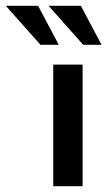

<svg xmlns="http://www.w3.org/2000/svg" viewBox="-104 -640 383 660"><path d="M79 -418H180V0H79ZM-84 -620H27L98 -486H35ZM63 -620H174L245 -486H182Z"/></svg>

Font: Reem Kufi Ink
Style: Regular
Weight: 400
Designer: Khaled Hosny
Version: Version 1.7